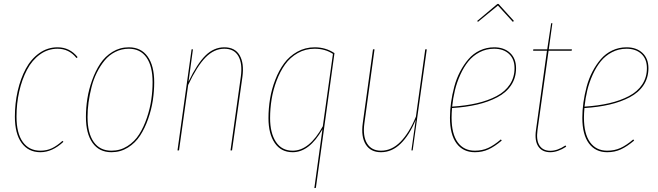

<svg xmlns="http://www.w3.org/2000/svg" viewBox="-20 -770 3368 983"><path d="M274.4 -527.8Q337.4 -527.8 377.4 -477.5L371.6 -472.7Q334 -520.5 274.4 -520.5Q225.1 -520.5 184.6 -491.2Q144 -461.9 118.2 -412.6Q92.3 -363.3 78.4 -301.5Q64.5 -239.7 64.5 -172.9Q64.5 -87.9 96.7 -43.2Q128.9 1.5 187 1.5Q219.7 1.5 246.1 -11.2Q272.5 -23.9 299.8 -48.8L304.7 -43.9Q247.1 9.3 187 9.3Q125.5 9.3 90.8 -38.1Q56.2 -85.4 56.2 -172.9Q56.2 -241.2 70.6 -304.2Q85 -367.2 111.8 -417.5Q138.7 -467.8 180.9 -497.8Q223.1 -527.8 274.4 -527.8Z M550.8 9.3Q487.8 9.3 453.9 -38.3Q419.9 -85.9 419.9 -171.4Q419.9 -217.3 427.2 -264.6Q434.6 -312 451.7 -359.6Q468.8 -407.2 493.4 -444.3Q518.1 -481.4 555.9 -504.6Q593.8 -527.8 639.6 -527.8Q702.1 -527.8 735.8 -480.7Q769.5 -433.6 769.5 -348.6Q769.5 -303.7 762.5 -256.6Q755.4 -209.5 738.5 -161.4Q721.7 -113.3 697.3 -75.7Q672.9 -38.1 634.8 -14.4Q596.7 9.3 550.8 9.3ZM550.8 1.5Q595.7 1.5 632.6 -22Q669.4 -45.4 692.6 -82.3Q715.8 -119.1 731.9 -166.5Q748 -213.9 754.6 -259.8Q761.2 -305.7 761.2 -349.1Q761.2 -431.6 729.7 -476.1Q698.2 -520.5 639.6 -520.5Q602.5 -520.5 570.6 -504.4Q538.6 -488.3 515.9 -460.7Q493.2 -433.1 475.8 -398.2Q458.5 -363.3 448.5 -323.5Q438.5 -283.7 433.3 -245.6Q428.2 -207.5 428.2 -170.9Q428.2 -88.4 459.7 -43.5Q491.2 1.5 550.8 1.5Z M1128.4 -527.8Q1183.1 -527.8 1206.8 -487.1Q1230.5 -446.3 1221.2 -377.4L1168 0H1160.2L1212.9 -377Q1222.2 -443.8 1200.7 -482.2Q1179.2 -520.5 1128.4 -520.5Q1076.2 -520.5 1032.5 -476.1Q988.8 -431.6 943.4 -335L896.5 0H888.7L960.9 -517.6H967.8L945.3 -352.1Q989.3 -443.8 1032 -485.8Q1074.7 -527.8 1128.4 -527.8Z M1589.4 192.9 1630.9 -108.4Q1564 9.3 1478.5 9.3Q1418.9 9.3 1386.7 -37.8Q1354.5 -85 1354.5 -165Q1354.5 -214.4 1362.5 -263.7Q1370.6 -313 1389.2 -361.1Q1407.7 -409.2 1434.6 -445.8Q1461.4 -482.4 1502 -505.1Q1542.5 -527.8 1591.3 -527.8Q1647.5 -527.8 1692.4 -498L1597.2 191.9ZM1478.5 1.5Q1564 1.5 1632.8 -123.5L1684.6 -494.1Q1644.5 -520.5 1590.8 -520.5Q1543.5 -520.5 1504.4 -498.3Q1465.3 -476.1 1439.7 -440.2Q1414.1 -404.3 1396.2 -357.2Q1378.4 -310.1 1370.6 -262Q1362.8 -213.9 1362.8 -165.5Q1362.8 -88.9 1392.6 -43.7Q1422.4 1.5 1478.5 1.5Z M1930.7 9.3Q1877.4 9.3 1852.5 -30.5Q1827.6 -70.3 1837.4 -140.1L1889.6 -517.6H1897.5L1845.7 -140.1Q1836.4 -73.2 1859.1 -35.9Q1881.8 1.5 1931.2 1.5Q1985.8 1.5 2030.8 -44.4Q2075.7 -90.3 2109.4 -172.9L2157.2 -517.6H2165L2092.8 0H2086.4L2108.4 -156.7Q2076.2 -78.1 2031.2 -34.4Q1986.3 9.3 1930.7 9.3Z M2529.3 -741.7 2427.2 -658.2 2422.9 -662.6 2526.9 -750H2532.2L2611.3 -662.6L2605.5 -658.2ZM2622.1 -420.9Q2622.1 -371.6 2596.9 -333.7Q2571.8 -295.9 2526.1 -272Q2480.5 -248 2422.9 -234.6Q2365.2 -221.2 2294.4 -216.8Q2292 -188.5 2292 -167.5Q2292 -85 2323.2 -41.7Q2354.5 1.5 2411.1 1.5Q2448.7 1.5 2479.2 -12.5Q2509.8 -26.4 2544.4 -56.2L2548.8 -50.3Q2512.2 -19.5 2480.7 -5.1Q2449.2 9.3 2411.1 9.3Q2350.6 9.3 2317.1 -36.1Q2283.7 -81.5 2283.7 -167Q2283.7 -205.6 2289.3 -245.6Q2294.9 -285.6 2305.9 -326.7Q2316.9 -367.7 2335.7 -403.6Q2354.5 -439.5 2378.7 -467.5Q2402.8 -495.6 2436.8 -511.7Q2470.7 -527.8 2510.3 -527.8Q2560.5 -527.8 2591.3 -499.3Q2622.1 -470.7 2622.1 -420.9ZM2509.8 -520.5Q2469.7 -520.5 2435.5 -502.7Q2401.4 -484.9 2377.9 -455.8Q2354.5 -426.8 2336.7 -387.5Q2318.8 -348.1 2309.1 -307.6Q2299.3 -267.1 2294.9 -224.1Q2365.2 -228.5 2421.9 -241.7Q2478.5 -254.9 2522.5 -278.1Q2566.4 -301.3 2590.3 -337.6Q2614.3 -374 2614.3 -420.9Q2614.3 -467.8 2585.9 -494.1Q2557.6 -520.5 2509.8 -520.5Z M2788.6 -510.3 2731.9 -104Q2724.6 -52.2 2742.2 -25.1Q2759.8 2 2797.9 2Q2834.5 2 2875 -25.4L2878.9 -19Q2835.4 9.3 2797.4 9.3Q2755.9 9.3 2736.1 -20Q2716.3 -49.3 2724.1 -104L2780.3 -510.3H2709.5L2710.4 -517.6H2781.7L2801.8 -650.9L2808.1 -651.4L2789.6 -517.6H2908.2L2906.7 -510.3Z M3299.8 -420.9Q3299.8 -371.6 3274.7 -333.7Q3249.5 -295.9 3203.9 -272Q3158.2 -248 3100.6 -234.6Q3043 -221.2 2972.2 -216.8Q2969.7 -188.5 2969.7 -167.5Q2969.7 -85 3001 -41.7Q3032.2 1.5 3088.9 1.5Q3126.5 1.5 3157 -12.5Q3187.5 -26.4 3222.2 -56.2L3226.6 -50.3Q3189.9 -19.5 3158.4 -5.1Q3127 9.3 3088.9 9.3Q3028.3 9.3 2994.9 -36.1Q2961.4 -81.5 2961.4 -167Q2961.4 -205.6 2967 -245.6Q2972.7 -285.6 2983.6 -326.7Q2994.6 -367.7 3013.4 -403.6Q3032.2 -439.5 3056.4 -467.5Q3080.6 -495.6 3114.5 -511.7Q3148.4 -527.8 3188 -527.8Q3238.3 -527.8 3269 -499.3Q3299.8 -470.7 3299.8 -420.9ZM3187.5 -520.5Q3147.5 -520.5 3113.3 -502.7Q3079.1 -484.9 3055.7 -455.8Q3032.2 -426.8 3014.4 -387.5Q2996.6 -348.1 2986.8 -307.6Q2977.1 -267.1 2972.7 -224.1Q3043 -228.5 3099.6 -241.7Q3156.2 -254.9 3200.2 -278.1Q3244.1 -301.3 3268.1 -337.6Q3292 -374 3292 -420.9Q3292 -467.8 3263.7 -494.1Q3235.4 -520.5 3187.5 -520.5Z"/></svg>

Font: Fira Sans Compressed Eight
Style: Italic
Weight: 100
Width: 3
Italic angle: -8°
Designer: Carrois Corporate & Edenspiekermann AG
Foundry: Carrois Corporate GbR & Edenspiekermann AG
Version: Version 4.203;PS 004.203;hotconv 1.0.88;makeotf.lib2.5.64775